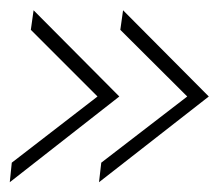

<svg xmlns="http://www.w3.org/2000/svg" viewBox="-28 -444 440 383"><path d="M169.5 -80.5 388.5 -251.5 217.5 -423.5 212 -384.5 345.5 -251.5 174 -119.5ZM-8.5 -80.5 210 -251.5 39 -423.5 33.5 -384.5 166.5 -251.5 -4.5 -119.5Z"/></svg>

Font: HK Grotesk ExtraLight
Style: Italic
Weight: 200
Italic angle: -16°
Designer: Alfredo Marco Pradil
Foundry: Hanken Design Co.
Version: Version 3.001;FEAKit 1.0